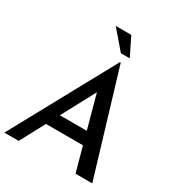

<svg xmlns="http://www.w3.org/2000/svg" viewBox="-217 -1081 1132 1220"><g transform="rotate(30 349.5 -470.5)"><path d="M104 0H-1L411 -755H417L644 0H521L361 -586L444 -636ZM227 -272H486L510 -180H184ZM387 -941 453 -807H388L273 -941Z"/></g></svg>

Font: Josefin Sans Thin Medium
Style: Italic
Weight: 500
Italic angle: -7°
Version: Version 2.000